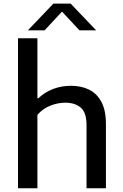

<svg xmlns="http://www.w3.org/2000/svg" viewBox="-20 -1014 661 1034"><path d="M77 0V-808H181.5V-485H187Q221.5 -518 266.5 -535Q311.5 -552 362.5 -552Q417 -552 459.2 -531.5Q501.5 -511 526 -465.5Q550.5 -420 550.5 -345V0H446V-339.5Q446 -408 414.8 -434.5Q383.5 -461 331.5 -461Q292 -461 251.5 -445.2Q211 -429.5 181.5 -395.5V0ZM130 -850.5 267.5 -994.5H360.5L498 -850.5H408L314 -951.5L220 -850.5Z"/></svg>

Font: Encode Sans Semi Expanded Medium
Style: Regular
Weight: 500
Width: 6
Designer: Multiple Designers
Foundry: Impallari Type
Version: Version 3.000; ttfautohint (v1.8.3) -l 8 -r 50 -G 200 -x 14 